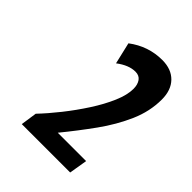

<svg xmlns="http://www.w3.org/2000/svg" viewBox="-131 -839 536 536"><g transform="rotate(45 137.0 -571.0)"><path d="M46 -369 53 -417Q76 -441 101 -472.5Q126 -504 148 -538Q170 -572 183.5 -603.5Q197 -635 197 -659Q197 -676 189.5 -686.5Q182 -697 167 -697Q141 -697 112 -675L97 -739Q142 -773 197 -773Q233 -773 253.5 -752Q274 -731 274 -694Q274 -647 254 -601.5Q234 -556 202 -511.5Q170 -467 134 -423H246L237 -369Z"/></g></svg>

Font: Georama Condensed SemiBold
Style: Italic
Weight: 600
Width: 3
Italic angle: -9°
Designer: Jean-Baptiste Levee
Foundry: Production Type
Version: Version 1.000